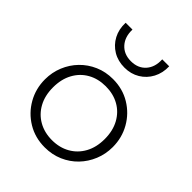

<svg xmlns="http://www.w3.org/2000/svg" viewBox="-214 -875 1013 1013"><g transform="rotate(45 293.0 -368.5)"><path d="M293 15Q220.5 15 163.2 -19.8Q106 -54.5 73 -112.5Q40 -170.5 40 -240Q40 -292 59 -338.2Q78 -384.5 112.2 -419.8Q146.5 -455 192.5 -475Q238.5 -495 293 -495Q365.5 -495 422.8 -460.2Q480 -425.5 513 -367.5Q546 -309.5 546 -240Q546 -188 527 -141.8Q508 -95.5 474 -60.2Q440 -25 393.8 -5Q347.5 15 293 15ZM293 -39Q349.5 -39 393 -63.8Q436.5 -88.5 461.2 -133.5Q486 -178.5 486 -240Q486 -301.5 461.2 -346.8Q436.5 -392 393 -416.5Q349.5 -441 293 -441Q236.5 -441 193 -416.5Q149.5 -392 124.8 -346.8Q100 -301.5 100 -240Q100 -178.5 124.8 -133.5Q149.5 -88.5 193 -63.8Q236.5 -39 293 -39ZM293 -580Q244 -580 206.5 -602.5Q169 -625 148.5 -663.8Q128 -702.5 130 -752H181Q179 -696.5 209.8 -662.2Q240.5 -628 293 -628Q345.5 -628 375.8 -662.2Q406 -696.5 403 -752H455Q456.5 -703 435.8 -664Q415 -625 377.8 -602.5Q340.5 -580 293 -580Z"/></g></svg>

Font: Geologica Thin
Style: Regular
Weight: 100
Version: Version 1.010;gftools[0.9.28]